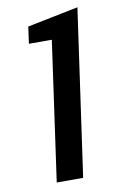

<svg xmlns="http://www.w3.org/2000/svg" viewBox="-82 -760 519 809"><g transform="rotate(-10 177.0 -356.0)"><path d="M94 0 178 -596H80L90 -668L308 -712L207 0Z"/></g></svg>

Font: Finlandica Medium
Style: Italic
Weight: 500
Italic angle: -8°
Designer: Niklas Ekholm, Juho Hiilivirta, Jaakko Suomalainen
Foundry: Helsinki Type Studio
Version: Version 1.063